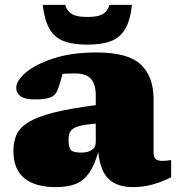

<svg xmlns="http://www.w3.org/2000/svg" viewBox="-20 -752 730 787"><path d="M681.5 -25.5Q648.5 -8.5 609 3.2Q569.5 15 525 15Q461 15 425.8 -18Q390.5 -51 383 -128.5Q366.5 -72.5 344 -41.2Q321.5 -10 288.8 2.5Q256 15 209 15Q124.5 15 79.8 -21.5Q35 -58 35 -133.5Q35 -170.5 47.5 -199.2Q60 -228 95.2 -250.2Q130.5 -272.5 197.2 -289.8Q264 -307 372.5 -321V-361Q372.5 -406.5 352.8 -428.8Q333 -451 287.5 -451Q270 -451 257.8 -450.5Q245.5 -450 236.5 -449.5Q227.5 -414.5 217 -385.5Q208.5 -361 186.8 -352.8Q165 -344.5 122 -344.5Q82.5 -344.5 64.5 -357.5Q46.5 -370.5 46.5 -392Q46.5 -421.5 86.5 -455.2Q126.5 -489 200.5 -513Q274.5 -537 375.5 -537Q505 -537 557.2 -487.5Q609.5 -438 609.5 -345.5V-128.5Q609.5 -107 618.5 -99.8Q627.5 -92.5 646 -92.5Q659 -92.5 681.5 -96ZM261 -180Q261 -149 270 -137.8Q279 -126.5 312 -126.5Q341.5 -126.5 357 -137.8Q372.5 -149 372.5 -168V-245Q324.5 -241.5 300.5 -234Q276.5 -226.5 268.8 -213.8Q261 -201 261 -180ZM338 -682.5Q381 -682.5 400.8 -693.8Q420.5 -705 429 -732H521Q514 -668.5 493 -633Q472 -597.5 434.2 -583.2Q396.5 -569 338 -569Q280 -569 242 -583.2Q204 -597.5 183.2 -633Q162.5 -668.5 155 -732H247Q255.5 -705 275.5 -693.8Q295.5 -682.5 338 -682.5Z"/></svg>

Font: Newsreader Caption ExtraBold
Style: Regular
Weight: 800
Designer: Hugues Gentile
Foundry: Production Type
Version: Version 1.001